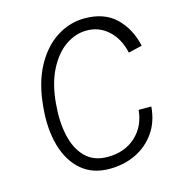

<svg xmlns="http://www.w3.org/2000/svg" viewBox="-98 -712 738 805"><g transform="rotate(-15 271.5 -309.5)"><path d="M280 9Q206.5 9 158.2 -32.8Q110 -74.5 89.5 -147.5Q69 -220.5 78 -314Q87 -415.5 124.8 -485.5Q162.5 -555.5 219.2 -591.8Q276 -628 341 -628Q426 -628 476 -580Q526 -532 543 -455L483.5 -441Q469.5 -504 429.8 -540.2Q390 -576.5 336 -576.5Q288 -576.5 244.5 -546.8Q201 -517 170.8 -458.2Q140.5 -399.5 133 -314Q126 -237 139.5 -175.5Q153 -114 189 -77.8Q225 -41.5 285.5 -41.5Q359 -41.5 406.8 -84.8Q454.5 -128 461 -198.5H516Q511 -134 478.8 -87.5Q446.5 -41 395 -16Q343.5 9 280 9Z"/></g></svg>

Font: Karla Light
Style: Italic
Weight: 300
Italic angle: -8°
Designer: Jonathan Pinhorn
Version: Version 2.004;gftools[0.9.33]